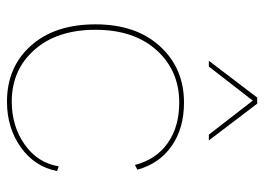

<svg xmlns="http://www.w3.org/2000/svg" viewBox="-126 -640 775 564"><g transform="rotate(90 262.0 -357.5)"><path d="M392 -583H375L275 -712L175 -583H158L266 -725H284ZM281 -510Q356 -510 408 -474Q460 -438 478 -373L464 -366Q448 -428 400 -462Q352 -496 281 -496Q187 -496 127 -429.5Q67 -363 67 -250Q67 -137 126 -70.5Q185 -4 278 -4Q350 -4 404 -42Q458 -80 468 -142L482 -137Q469 -71 412 -30.5Q355 10 278 10Q177 10 114 -60Q51 -130 51 -250Q51 -369 115.5 -439.5Q180 -510 281 -510Z"/></g></svg>

Font: Elaine Sans Thin
Style: Regular
Weight: 250
Designer: Wei Huang
Foundry: Wei Huang
Version: Version 2.001;December 24, 2019;FontCreator 12.0.0.2547 64-b